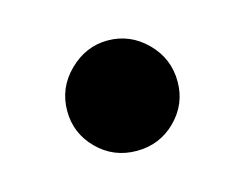

<svg xmlns="http://www.w3.org/2000/svg" viewBox="-42 -366 368 289"><g transform="rotate(-15 142.0 -222.0)"><path d="M142 -136Q106 -136 81 -161Q56 -186 56 -221Q56 -257 82 -282.5Q108 -308 142 -308Q177 -308 202.5 -282.5Q228 -257 228 -221Q228 -186 203 -161Q178 -136 142 -136Z"/></g></svg>

Font: Teachers ExtraBold
Style: Regular
Weight: 800
Designer: Alfredo Marco Pradil, Chank Diesel
Version: Version 1.001